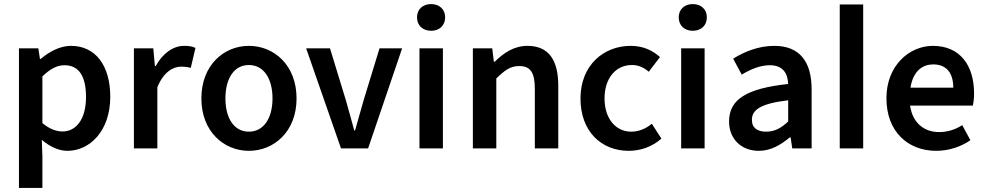

<svg xmlns="http://www.w3.org/2000/svg" viewBox="-20 -728 4836 942"><path d="M73 -491V194H188V40L185 -42C225 -8 268 12 311 12C420 12 521 -85 521 -253C521 -405 450 -503 328 -503C274 -503 221 -474 180 -439H176L168 -491ZM188 -124V-353C226 -390 260 -408 296 -408C370 -408 402 -350 402 -252C402 -141 352 -83 287 -83C258 -83 224 -94 188 -124Z M637 -491V0H752V-300C782 -374 829 -401 868 -401C889 -401 900 -399 916 -395L939 -493C924 -500 908 -503 883 -503C831 -503 779 -468 744 -404H740L732 -491Z M968 -245C968 -82 1079 12 1201 12C1324 12 1435 -82 1435 -245C1435 -409 1324 -503 1201 -503C1079 -503 968 -409 968 -245ZM1086 -245C1086 -344 1129 -409 1201 -409C1273 -409 1317 -344 1317 -245C1317 -147 1273 -82 1201 -82C1129 -82 1086 -147 1086 -245Z M1653 0H1786L1953 -491H1842L1764 -236C1750 -188 1736 -138 1722 -88H1718C1705 -138 1690 -188 1677 -236L1599 -491H1482Z M2038 -491V0H2153V-491ZM2026 -643C2026 -603 2054 -577 2095 -577C2136 -577 2164 -603 2164 -643C2164 -682 2136 -708 2095 -708C2054 -708 2026 -682 2026 -643Z M2300 -491V0H2415V-343C2456 -383 2484 -404 2527 -404C2581 -404 2604 -374 2604 -293V0H2719V-308C2719 -432 2673 -503 2568 -503C2501 -503 2451 -468 2407 -425H2403L2395 -491Z M2828 -245C2828 -82 2931 12 3065 12C3121 12 3179 -7 3225 -48L3178 -121C3151 -98 3116 -82 3077 -82C3000 -82 2946 -147 2946 -245C2946 -344 3001 -409 3080 -409C3112 -409 3137 -398 3163 -376L3218 -448C3182 -480 3137 -503 3074 -503C2943 -503 2828 -409 2828 -245Z M3322 -491V0H3437V-491ZM3310 -643C3310 -603 3338 -577 3379 -577C3420 -577 3448 -603 3448 -643C3448 -682 3420 -708 3379 -708C3338 -708 3310 -682 3310 -643Z M3557 -132C3557 -46 3617 12 3703 12C3761 12 3809 -16 3855 -54H3859L3867 0H3962V-290C3962 -428 3901 -503 3779 -503C3701 -503 3631 -474 3577 -440L3619 -362C3663 -388 3709 -408 3757 -408C3823 -408 3845 -366 3847 -316C3645 -294 3557 -242 3557 -132ZM3847 -236V-132C3811 -98 3779 -82 3739 -82C3699 -82 3669 -98 3669 -140C3669 -190 3713 -220 3847 -236Z M4100 0H4215C4215 -82 4215 -471 4215 -706H4100C4100 -471 4100 -82 4100 0Z M4573 12C4635 12 4695 -8 4741 -40L4701 -114C4667 -92 4629 -80 4587 -80C4519 -80 4458 -120 4445 -210H4753C4757 -228 4759 -248 4759 -270C4759 -406 4691 -503 4557 -503C4441 -503 4329 -406 4329 -246C4329 -82 4435 12 4573 12ZM4447 -298C4461 -385 4511 -412 4559 -412C4625 -412 4657 -368 4657 -298Z"/></svg>

Font: DAIFUKU Sans Semibold
Style: Regular
Weight: 600
Designer: Original font ‘Source Sans 3’ : Paul D. Hunt
Foundry: Daifuku
Version: Version 1.000